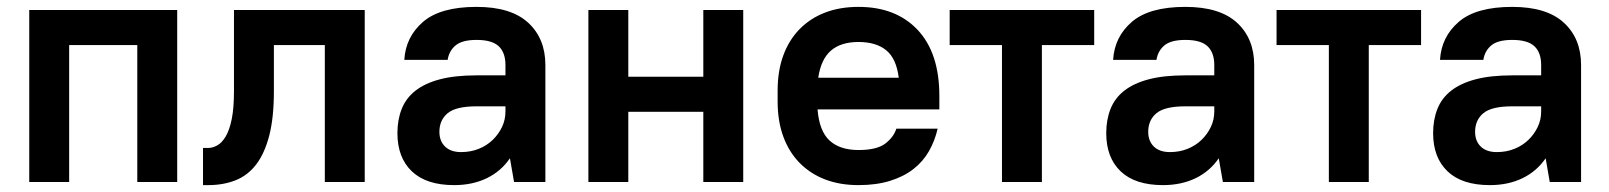

<svg xmlns="http://www.w3.org/2000/svg" viewBox="-20 -529 4675 558"><path d="M379 -398H181V0H65V-500H495V0H379Z M570 -99H585Q598 -99 611.5 -106.5Q625 -114 636 -132.5Q647 -151 653.5 -183Q660 -215 660 -264V-500H1040V0H924V-398H776V-264Q776 -187 762.5 -135Q749 -83 724.5 -51Q700 -19 664.5 -5Q629 9 585 9H570Z M1300 9Q1219 9 1177 -31Q1135 -71 1135 -142Q1135 -181 1147.5 -212.5Q1160 -244 1187.5 -265.5Q1215 -287 1258.5 -298.5Q1302 -310 1365 -310H1449V-340Q1449 -376 1429.5 -394.5Q1410 -413 1365 -413Q1323 -413 1304 -397Q1285 -381 1281 -355H1155Q1159 -422 1209.5 -465.5Q1260 -509 1365 -509Q1465 -509 1515 -463Q1565 -417 1565 -340V0H1474L1462 -69Q1436 -31 1394.5 -11Q1353 9 1300 9ZM1320 -87Q1348 -87 1371.5 -96.5Q1395 -106 1412 -122.5Q1429 -139 1439 -160Q1449 -181 1449 -205V-220H1365Q1305 -220 1281 -200Q1257 -180 1257 -146Q1257 -119 1273.5 -103Q1290 -87 1320 -87Z M2024 -204H1806V0H1690V-500H1806V-306H2024V-500H2140V0H2024Z M2475 9Q2421 9 2378 -7.5Q2335 -24 2304 -55.5Q2273 -87 2256.5 -132Q2240 -177 2240 -234V-266Q2240 -323 2256.5 -368Q2273 -413 2304 -444.5Q2335 -476 2378 -492.5Q2421 -509 2475 -509Q2584 -509 2647 -442Q2710 -375 2710 -250V-211H2356Q2361 -148 2391 -120.5Q2421 -93 2475 -93Q2528 -93 2552.5 -111.5Q2577 -130 2585 -155H2705Q2697 -120 2680 -90Q2663 -60 2635 -38Q2607 -16 2567 -3.5Q2527 9 2475 9ZM2475 -407Q2424 -407 2395 -382Q2366 -357 2358 -303H2592Q2585 -359 2555.5 -383Q2526 -407 2475 -407Z M2740 -500H3160V-398H3008V0H2892V-398H2740Z M3360 9Q3279 9 3237 -31Q3195 -71 3195 -142Q3195 -181 3207.5 -212.5Q3220 -244 3247.5 -265.5Q3275 -287 3318.5 -298.5Q3362 -310 3425 -310H3509V-340Q3509 -376 3489.5 -394.5Q3470 -413 3425 -413Q3383 -413 3364 -397Q3345 -381 3341 -355H3215Q3219 -422 3269.5 -465.5Q3320 -509 3425 -509Q3525 -509 3575 -463Q3625 -417 3625 -340V0H3534L3522 -69Q3496 -31 3454.5 -11Q3413 9 3360 9ZM3380 -87Q3408 -87 3431.5 -96.5Q3455 -106 3472 -122.5Q3489 -139 3499 -160Q3509 -181 3509 -205V-220H3425Q3365 -220 3341 -200Q3317 -180 3317 -146Q3317 -119 3333.5 -103Q3350 -87 3380 -87Z M3690 -500H4110V-398H3958V0H3842V-398H3690Z M4310 9Q4229 9 4187 -31Q4145 -71 4145 -142Q4145 -181 4157.5 -212.5Q4170 -244 4197.5 -265.5Q4225 -287 4268.5 -298.5Q4312 -310 4375 -310H4459V-340Q4459 -376 4439.5 -394.5Q4420 -413 4375 -413Q4333 -413 4314 -397Q4295 -381 4291 -355H4165Q4169 -422 4219.5 -465.5Q4270 -509 4375 -509Q4475 -509 4525 -463Q4575 -417 4575 -340V0H4484L4472 -69Q4446 -31 4404.5 -11Q4363 9 4310 9ZM4330 -87Q4358 -87 4381.5 -96.5Q4405 -106 4422 -122.5Q4439 -139 4449 -160Q4459 -181 4459 -205V-220H4375Q4315 -220 4291 -200Q4267 -180 4267 -146Q4267 -119 4283.5 -103Q4300 -87 4330 -87Z"/></svg>

Font: PT Root UI Web Bold
Style: Regular
Weight: 700
Designer: Vitaly Kuzmin
Foundry: ParaType Ltd.
Version: Version 1.000W